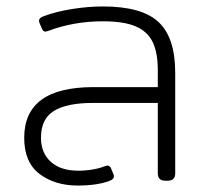

<svg xmlns="http://www.w3.org/2000/svg" viewBox="-20 -560 638 595"><path d="M55 -133Q55 -290 269 -290H469V-343Q469 -396 453.5 -429Q438 -462 401 -478Q364 -494 299 -494Q208 -494 129 -464L121 -462Q113 -462 109 -473L102 -490Q101 -492 101 -496Q101 -505 116 -510Q153 -524 203 -532Q253 -540 299 -540Q420 -540 471.5 -491.5Q523 -443 523 -335V-23Q523 0 500 0H492Q469 0 469 -23V-241H267Q188 -241 147.5 -216.5Q107 -192 107 -133Q107 -86 137.5 -58.5Q168 -31 223 -31Q246 -31 268.5 -35Q291 -39 305 -45L313 -47Q321 -47 325 -36L332 -19Q333 -17 333 -13Q333 -4 318 1Q280 15 221 15Q150 15 102.5 -21Q55 -57 55 -133Z"/></svg>

Font: Mitr ExtraLight
Style: Regular
Weight: 250
Designer: Thanarat Vachiruckul
Foundry: Cadson Demak Co.,Ltd.
Version: Version 1.000